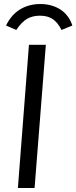

<svg xmlns="http://www.w3.org/2000/svg" viewBox="-20 -935 380 955"><path d="M69 0 124 -712H208L152 0ZM181 -915Q237 -915 280 -888Q322 -861 340 -808L286 -786Q267 -824 241 -841Q216 -857 178 -857Q142 -857 114 -841Q87 -825 61 -786L10 -808Q37 -863 81 -889Q125 -915 181 -915Z"/></svg>

Font: PRinguin Sans
Style: Italic
Weight: 400
Designer: Vernon Adams
Foundry: Vernon Adams
Version: ""